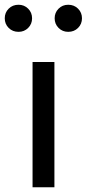

<svg xmlns="http://www.w3.org/2000/svg" viewBox="-42 -788 365 808"><path d="M93 -711Q93 -687 76.5 -670.5Q60 -654 36 -654Q11 -654 -5.5 -670.5Q-22 -687 -22 -711Q-22 -735 -5.5 -751.5Q11 -768 36 -768Q60 -768 76.5 -751.5Q93 -735 93 -711ZM303 -711Q303 -687 286.5 -670.5Q270 -654 245 -654Q221 -654 204.5 -670.5Q188 -687 188 -711Q188 -735 204.5 -751.5Q221 -768 245 -768Q270 -768 286.5 -751.5Q303 -735 303 -711ZM187 0H95V-527H187Z"/></svg>

Font: Wolseley Sans
Style: Regular
Weight: 400
Designer: Carrois Corporate & Edenspiekermann AG
Foundry: Carrois Corporate GbR & Edenspiekermann AG
Version: Version 4.202